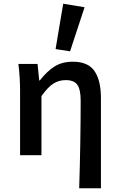

<svg xmlns="http://www.w3.org/2000/svg" viewBox="-20 -835 640 1033"><path d="M406 178Q408 119 409.5 56Q411 -7 412 -68.5Q413 -130 413.5 -187.5Q414 -245 414 -293Q414 -354 396 -379Q378 -404 334 -404Q297 -404 267.5 -385.5Q238 -367 203 -318V0H88V-348Q88 -377 86 -414Q84 -451 79 -491H182L191 -402H194Q232 -451 273 -477Q314 -503 372 -503Q454 -503 488.5 -452.5Q523 -402 523 -308V178ZM357 -559 279 -571 320 -815 435 -796Z"/></svg>

Font: Source Code Pro Semibold
Style: Regular
Weight: 600
Monospace: yes
Designer: Paul D. Hunt, Teo Tuominen
Foundry: Adobe Systems Incorporated
Version: Version 2.030;PS 1.000;hotconv 16.6.51;makeotf.lib2.5.65220